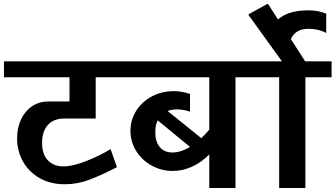

<svg xmlns="http://www.w3.org/2000/svg" viewBox="-42 -947 1690 967"><path d="M44 -250Q44 -302 63.5 -344.5Q83 -387 119 -411.5Q155 -436 202 -436H308V-558H-22V-638H594V-558H440V-350H281Q229 -350 199.5 -318Q170 -286 170 -228Q170 -168 200 -138.5Q230 -109 277 -109Q324 -109 391.5 -135.5Q459 -162 515 -196L547 -105Q467 -64 407.5 -41.5Q348 -19 284 -19Q213 -19 158.5 -49.5Q104 -80 74 -133Q44 -186 44 -250Z M1276 -558H1144V0H1012V-169Q971 -128 924 -107Q877 -86 828 -86Q771 -86 722 -113Q673 -140 644 -186.5Q615 -233 615 -288Q615 -343 644 -389Q673 -435 723 -461.5Q773 -488 833 -488Q871 -488 915 -474V-385Q881 -396 848 -396Q823 -396 802 -388L972 -251Q999 -278 1012 -294V-558H550V-638H1276ZM915 -207 752 -341Q740 -316 740 -281Q740 -234 762.5 -206.5Q785 -179 827 -179Q868 -179 915 -207Z M1628 -638V-558H1496V0H1364V-558H1232V-638H1378L1210 -871V-875L1304 -927H1308L1358 -849Q1410 -895 1511 -895Q1562 -895 1601 -878V-781Q1562 -802 1511 -802Q1446 -802 1423 -750L1495 -638Z"/></svg>

Font: AmikoBold
Style: Bold
Weight: 700
Designer: Pablo Impallari, Rodrigo Fuenzalida, Andres Torresi
Foundry: Impallari Type
Version: Version 1.000; ttfautohint (v1.3)